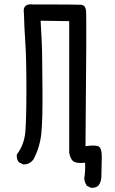

<svg xmlns="http://www.w3.org/2000/svg" viewBox="-20 -761 540 898"><path d="M405.3 117.2 385.7 107.4Q376 91.8 374 74.2Q379.9 39.1 377.9 0Q344.7 3.9 327.6 -3.9Q310.5 -11.7 303.7 -45.9V-662.1L169.9 -664.1Q175.8 -569.3 176.8 -520.5Q177.7 -471.7 178.7 -334Q179.7 -196.3 172.9 -133.8Q166 -71.3 136.7 -15.6Q117.2 9.8 87.9 7.8L68.4 -2Q56.6 -15.6 58.6 -38.1Q93.8 -85 98.6 -145.5Q103.5 -206.1 103.5 -346.7Q103.5 -487.3 98.6 -558.1Q93.8 -628.9 91.8 -699.2Q87.9 -723.6 99.6 -733.4Q111.3 -743.2 130.9 -740.2Q338.9 -740.2 358.9 -738.8Q378.9 -737.3 382.3 -712.4Q385.7 -687.5 379.9 -77.1Q417 -83 436.5 -78.1Q456.1 -73.2 456.1 -28.3L454.1 64.5Q454.1 87.9 440.4 107.4Q426.8 119.1 405.3 117.2Z"/></svg>

Font: JasonHandwriting2
Style: Regular
Weight: 400
Version: Version 1.05.10